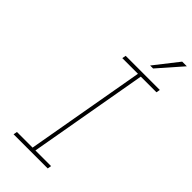

<svg xmlns="http://www.w3.org/2000/svg" viewBox="-289 -992 1050 1050"><g transform="rotate(45 236.0 -466.5)"><path d="M327 -794 436 -933H472L350 -794ZM65 0 69 -22H190L312 -715H191L195 -737H459L455 -715H334L212 -22H333L329 0Z"/></g></svg>

Font: Tomorrow Thin
Style: Italic
Weight: 250
Italic angle: -10°
Designer: Tony de Marco, Monica Rizzolli
Foundry: Just in Type
Version: Version 2.002